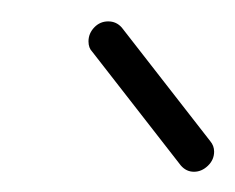

<svg xmlns="http://www.w3.org/2000/svg" viewBox="-20 -539 225 184"><path d="M64.8 -499.3Q64.8 -507 70.4 -512.8Q75.9 -518.5 83.7 -518.5Q91.5 -518.5 96.7 -512.6L181.5 -403.7Q185.2 -399.3 185.2 -393.7Q185.2 -385.9 179.3 -380.2Q173.3 -374.4 165.9 -374.4Q158.5 -374.4 153.3 -380.4L68.5 -489.3Q64.8 -493 64.8 -499.3Z"/></svg>

Font: 26F Galaxy Sans Light
Style: Italic
Weight: 300
Italic angle: -5°
Designer: C₂₉H₂₅N₃O₅
Version: Version 1.200